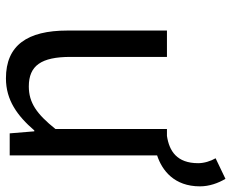

<svg xmlns="http://www.w3.org/2000/svg" viewBox="-88 -698 798 663"><g transform="rotate(90 311.5 -366.0)"><path d="M526 -711C536 -694 543 -671 543 -651C543 -577 501 -551 449 -543H425V-158C373 -93 334 -66 278 -66C206 -66 176 -109 176 -210V-543H85V-199C85 -61 136 13 250 13C325 13 379 -26 430 -85H433L440 0H516V-509C568 -526 623 -568 623 -657C623 -689 612 -720 597 -745Z"/></g></svg>

Font: Noto Sans Mono CJK JP Regular
Style: Regular
Weight: 400
Designer: Ryoko NISHIZUKA (kana & ideographs); Paul D. Hunt (Latin, Greek & Cyrillic); Wenlong ZHANG (bopomofo); Sandoll Communica
Foundry: Adobe Systems Incorporated
Version: Version 1.004;PS 1.004;hotconv 1.0.82;makeotf.lib2.5.63406